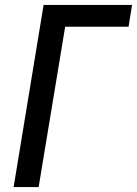

<svg xmlns="http://www.w3.org/2000/svg" viewBox="-20 -755 553 775"><path d="M35 0 156 -735H513L499 -647H243L136 0Z"/></svg>

Font: Iosevka Curly Semibold
Style: Italic
Weight: 600
Italic angle: -9°
Monospace: yes
Designer: Belleve Invis
Foundry: Belleve Invis
Version: Version 22.1.2; ttfautohint (v1.8.4)